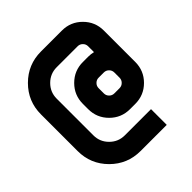

<svg xmlns="http://www.w3.org/2000/svg" viewBox="-242 -999 1265 1265"><g transform="rotate(-45 390.5 -366.0)"><path d="M537.1 -585.9Q562.5 -585.9 585.9 -580.1V-634.8Q585.9 -654.8 571.5 -669.2Q557.1 -683.6 537.1 -683.6H341.8Q281.2 -683.6 238.3 -640.6Q195.3 -597.7 195.3 -537.1V-195.3Q195.3 -134.8 238.3 -91.8Q281.2 -48.8 341.8 -48.8H585.9V97.7H341.8Q220.2 97.7 134.5 12Q48.8 -73.7 48.8 -195.3V-537.1Q48.8 -658.7 134.5 -744.4Q220.2 -830.1 341.8 -830.1H537.1Q618.2 -830.1 675.3 -772.9Q732.4 -715.8 732.4 -634.8V-341.8Q732.4 -260.7 675.3 -203.6Q618.2 -146.5 537.1 -146.5H488.3Q407.2 -146.5 350.1 -203.6Q293 -260.7 293 -341.8V-390.6Q293 -471.7 350.1 -528.8Q407.2 -585.9 488.3 -585.9ZM585.9 -390.6Q585.9 -410.6 571.5 -425Q557.1 -439.5 537.1 -439.5H488.3Q468.3 -439.5 453.9 -425Q439.5 -410.6 439.5 -390.6V-341.8Q439.5 -321.8 453.9 -307.4Q468.3 -293 488.3 -293H537.1Q557.1 -293 571.5 -307.4Q585.9 -321.8 585.9 -341.8Z"/></g></svg>

Font: Audex
Style: Regular
Weight: 400
Designer: GGBotNet
Foundry: GGBotNet
Version: 1.00